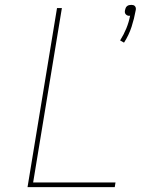

<svg xmlns="http://www.w3.org/2000/svg" viewBox="-20 -768 640 788"><path d="M489 -593 473 -602Q488 -626 498.5 -651.5Q509 -677 514 -704Q513 -704 512.5 -703.5Q512 -703 511 -703Q507 -703 503 -704.5Q499 -706 496 -709.5Q493 -713 492.5 -717Q492 -721 493 -726Q494 -730 495.5 -734.5Q497 -739 501 -742.5Q505 -746 510 -747Q515 -748 519 -748Q523 -748 527 -747Q531 -746 534 -742.5Q537 -739 537.5 -734.5Q538 -730 537 -726Q531 -692 520 -658Q509 -624 489 -593ZM93 0 214 -735H234L116 -19H454L451 0Z"/></svg>

Font: Iosevka Thin Extended Oblique
Style: Regular
Weight: 100
Width: 7
Italic angle: -9°
Monospace: yes
Designer: Belleve Invis
Foundry: Belleve Invis
Version: Version 32.5.0; ttfautohint (v1.8.4)